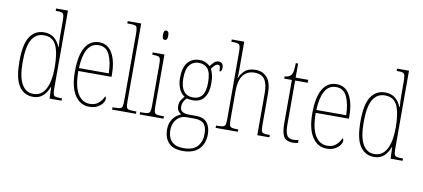

<svg xmlns="http://www.w3.org/2000/svg" viewBox="-84 -1071 3575 1624"><g transform="rotate(10 1703.5 -259.5)"><path d="M218 10Q142 10 98 -54Q54 -118 54 -267Q54 -416 98 -480Q142 -544 218 -544Q272 -544 305 -516.5Q338 -489 357 -444H361Q358 -468 357 -493.5Q356 -519 356 -544V-658Q356 -697 352 -714Q348 -731 335 -735.5Q322 -740 293 -740H282V-760H384V-88Q384 -57 388.5 -42.5Q393 -28 407.5 -24Q422 -20 452 -20H463V0H360L356 -100H354Q336 -50 303 -20Q270 10 218 10ZM217 -15Q286 -15 321.5 -80.5Q357 -146 357 -265Q357 -389 327.5 -454Q298 -519 221 -519Q153 -519 117.5 -459Q82 -399 82 -265Q82 -135 118 -74.5Q154 -14 217 -15Z M701 10Q623 10 577 -60.5Q531 -131 531 -262Q531 -403 573 -472.5Q615 -542 693 -542Q766 -542 805 -474.5Q844 -407 844 -291V-272H559Q559 -142 597.5 -78.5Q636 -15 702 -15Q749 -15 777.5 -41Q806 -67 820 -100Q829 -95 829 -79Q829 -63 814.5 -42Q800 -21 771.5 -5.5Q743 10 701 10ZM816 -297Q814 -395 785 -456Q756 -517 693 -517Q627 -517 595 -457.5Q563 -398 560 -297Z M897 0V-20H908Q945 -20 961 -24Q977 -28 981 -43.5Q985 -59 985 -94V-662Q985 -699 981 -715.5Q977 -732 962.5 -736Q948 -740 918 -740H897V-760H1013V-94Q1013 -59 1017 -43.5Q1021 -28 1037.5 -24Q1054 -20 1090 -20H1102V0Z M1233 -658Q1222 -658 1216.5 -666Q1211 -674 1211 -698Q1211 -721 1216.5 -729.5Q1222 -738 1233 -738Q1243 -738 1249.5 -729.5Q1256 -721 1256 -698Q1256 -674 1249.5 -666Q1243 -658 1233 -658ZM1134 0V-20H1154Q1186 -20 1201 -24.5Q1216 -29 1220 -44.5Q1224 -60 1224 -95V-437Q1224 -473 1220.5 -490Q1217 -507 1203.5 -511.5Q1190 -516 1160 -516H1151V-536H1252V-95Q1252 -60 1256 -44.5Q1260 -29 1274.5 -24.5Q1289 -20 1321 -20H1339V0Z M1547 241Q1463 241 1423.5 198.5Q1384 156 1384 85Q1384 42 1399 12Q1414 -18 1436.5 -36Q1459 -54 1480 -62Q1465 -69 1453.5 -85Q1442 -101 1442 -131Q1442 -158 1455.5 -179.5Q1469 -201 1482 -214Q1451 -232 1433.5 -272Q1416 -312 1416 -362Q1416 -453 1452.5 -497.5Q1489 -542 1555 -542Q1584 -542 1607.5 -531Q1631 -520 1645 -505Q1658 -523 1674.5 -540Q1691 -557 1715 -557Q1736 -557 1746 -543.5Q1756 -530 1756 -512Q1756 -476 1735 -476Q1735 -504 1731 -516.5Q1727 -529 1713 -529Q1700 -529 1688 -518.5Q1676 -508 1660 -485Q1670 -466 1677.5 -437Q1685 -408 1685 -363Q1685 -285 1652.5 -240.5Q1620 -196 1555 -196Q1544 -196 1527.5 -198Q1511 -200 1503 -203Q1489 -189 1478.5 -171Q1468 -153 1468 -126Q1468 -95 1488.5 -83Q1509 -71 1543 -71H1604Q1671 -71 1701 -33.5Q1731 4 1731 66Q1731 146 1683.5 193.5Q1636 241 1547 241ZM1552 -220Q1604 -220 1630.5 -255Q1657 -290 1657 -365Q1657 -449 1629.5 -483Q1602 -517 1550 -517Q1503 -517 1473.5 -481Q1444 -445 1444 -364Q1444 -293 1472 -256.5Q1500 -220 1552 -220ZM1549 216Q1630 216 1666.5 174.5Q1703 133 1703 67Q1703 10 1679 -18Q1655 -46 1595 -46H1528Q1478 -46 1445 -9.5Q1412 27 1412 85Q1412 121 1424.5 150.5Q1437 180 1466.5 198Q1496 216 1549 216Z M1786 0V-20H1800Q1832 -20 1847 -24.5Q1862 -29 1866 -44.5Q1870 -60 1870 -95V-663Q1870 -698 1866 -714Q1862 -730 1849.5 -735Q1837 -740 1810 -740H1791V-760H1898V-491Q1898 -471 1895 -446H1897Q1911 -483 1943 -512.5Q1975 -542 2035 -542Q2099 -542 2135.5 -498Q2172 -454 2172 -363V-94Q2172 -61 2175.5 -45Q2179 -29 2193 -24.5Q2207 -20 2238 -20H2248V0H2144V-363Q2144 -439 2118 -478Q2092 -517 2030 -517Q1968 -517 1933 -472.5Q1898 -428 1898 -333V-95Q1898 -60 1902 -44.5Q1906 -29 1920.5 -24.5Q1935 -20 1967 -20H1977V0Z M2449 10Q2395 10 2373 -23Q2351 -56 2351 -141V-511H2285V-530Q2323 -532 2339 -552Q2351 -567 2354.5 -592.5Q2358 -618 2359 -657H2379V-536H2487V-511H2379V-138Q2379 -66 2395.5 -40.5Q2412 -15 2447 -15Q2460 -15 2470.5 -16.5Q2481 -18 2495 -20V5Q2470 10 2449 10Z M2740 10Q2662 10 2616 -60.5Q2570 -131 2570 -262Q2570 -403 2612 -472.5Q2654 -542 2732 -542Q2805 -542 2844 -474.5Q2883 -407 2883 -291V-272H2598Q2598 -142 2636.5 -78.5Q2675 -15 2741 -15Q2788 -15 2816.5 -41Q2845 -67 2859 -100Q2868 -95 2868 -79Q2868 -63 2853.5 -42Q2839 -21 2810.5 -5.5Q2782 10 2740 10ZM2855 -297Q2853 -395 2824 -456Q2795 -517 2732 -517Q2666 -517 2634 -457.5Q2602 -398 2599 -297Z M3147 10Q3071 10 3027 -54Q2983 -118 2983 -267Q2983 -416 3027 -480Q3071 -544 3147 -544Q3201 -544 3234 -516.5Q3267 -489 3286 -444H3290Q3287 -468 3286 -493.5Q3285 -519 3285 -544V-658Q3285 -697 3281 -714Q3277 -731 3264 -735.5Q3251 -740 3222 -740H3211V-760H3313V-88Q3313 -57 3317.5 -42.5Q3322 -28 3336.5 -24Q3351 -20 3381 -20H3392V0H3289L3285 -100H3283Q3265 -50 3232 -20Q3199 10 3147 10ZM3146 -15Q3215 -15 3250.5 -80.5Q3286 -146 3286 -265Q3286 -389 3256.5 -454Q3227 -519 3150 -519Q3082 -519 3046.5 -459Q3011 -399 3011 -265Q3011 -135 3047 -74.5Q3083 -14 3146 -15Z"/></g></svg>

Font: Noto Serif Armenian Condensed Thin
Style: Regular
Weight: 100
Width: 3
Designer: Monotype Design Team
Foundry: Monotype Imaging Inc.
Version: Version 2.008; ttfautohint (v1.8.4.7-5d5b)